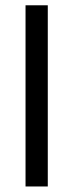

<svg xmlns="http://www.w3.org/2000/svg" viewBox="-20 -692 272 712"><path d="M74.7 -672.4V-0.5H157.2V-672.4Z"/></svg>

Font: Vazirmatn
Style: Regular
Weight: 400
Designer: Saber Rastikerdar
Foundry: Saber Rastikerdar
Version: Version 33.003